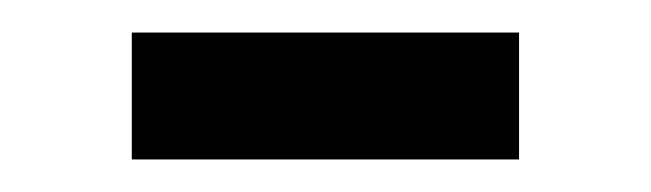

<svg xmlns="http://www.w3.org/2000/svg" viewBox="-20 -327 400 118"><path d="M61 -229V-307H299V-229Z"/></svg>

Font: Nunito Sans 10pt Condensed SemiBold
Style: Regular
Weight: 600
Width: 3
Designer: Vernon Adams
Foundry: Vernon Adams
Version: Version 3.101;gftools[0.9.27]